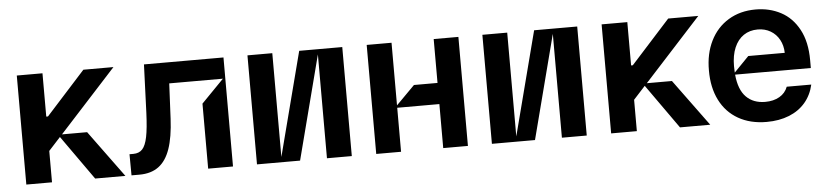

<svg xmlns="http://www.w3.org/2000/svg" viewBox="-39 -750 4122 957"><g transform="rotate(-5 2022.5 -271.5)"><path d="M556.8 0H405.5L248.6 -221.6L189.6 -157V0H61.1V-545.5H189.6V-328.8H198.2L394.2 -545.5H544.7L259.9 -233.7H385.7Z M587.4 0 586.6 -105.8H605.8Q634.6 -105.8 651.1 -123.6Q667.6 -141.3 676.3 -183.8Q685 -226.2 688.2 -304L697.4 -545.5H1095.2V0H970.9V-325.3L1083.1 -440.3H814.6L806.1 -264.2Q801.5 -172.2 781.4 -114.2Q761.4 -56.1 723.5 -28.1Q685.7 0 627.1 0Z M1215.2 -545.5H1339.5V-26.3L1474.1 -545.5H1689.6V0H1565.3V-519.5L1430.8 0H1215.2Z M1936.1 0H1811.8V-545.5H1936.1V-232.2L2029.1 -326H2147V-545.5H2270.6V0H2147V-220.2H1936.1Z M2390.6 -545.5H2514.9V-26.3L2649.5 -545.5H2865.1V0H2740.8V-519.5L2606.2 0H2390.6Z M3483 0H3331.7L3174.7 -221.6L3115.8 -157V0H2987.2V-545.5H3115.8V-328.8H3124.3L3320.3 -545.5H3470.9L3186.1 -233.7H3311.8Z M4007.1 -237.9H3628.2Q3635.3 -161.9 3671.2 -125.7Q3707 -89.5 3766.3 -89.5Q3807.9 -89.5 3837.7 -106.7Q3867.5 -123.9 3879.3 -155.5H4002.1Q3990.4 -103.7 3958.5 -66.2Q3926.5 -28.8 3877.1 -9.1Q3827.8 10.7 3764.9 10.7Q3683.2 10.7 3623.2 -23.6Q3563.2 -57.9 3531.4 -121.3Q3499.6 -184.7 3500 -269.9Q3499.6 -353.3 3531.4 -417.4Q3563.2 -481.5 3621.8 -517Q3680.4 -552.6 3757.8 -552.6Q3827.4 -552.6 3883.9 -522.7Q3940.3 -492.9 3973.7 -430.9Q4007.1 -369 4007.1 -277ZM3701.7 -324.6H3884.2Q3883.5 -361.2 3867.7 -390.3Q3851.9 -419.4 3823.9 -435.9Q3795.8 -452.4 3759.9 -452.4Q3719.5 -452.4 3689.5 -432.2Q3659.4 -411.9 3642.9 -373.2Q3626.4 -334.5 3626.4 -280.2Q3626.4 -263.8 3627.5 -248.2Z"/></g></svg>

Font: Riot Sans
Style: Bold
Weight: 600
Designer: Rasmus Andersson
Foundry: rsms
Version: Version 4.001